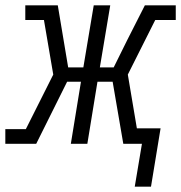

<svg xmlns="http://www.w3.org/2000/svg" viewBox="-53 -540 680 721"><path d="M453 161 480 0H410L370 -233H313L275 0H213L251 -233H199L83 0H-33V-55H44L147 -260L112 -465H42V-520H164L203 -287H260L299 -520H361L322 -287H374L425 -390L491 -520H607V-465H530L427 -260L461 -58H550L514 161Z"/></svg>

Font: Iosevka HT Light Extended
Style: Italic
Weight: 300
Width: 7
Italic angle: -9°
Monospace: yes
Designer: Belleve Invis
Foundry: Belleve Invis
Version: Version 32.3.0; ttfautohint (v1.8.4)